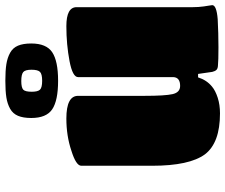

<svg xmlns="http://www.w3.org/2000/svg" viewBox="-84 -770 863 736"><g transform="rotate(-90 348.0 -402.5)"><path d="M418.9 -75.2Q408.7 -42.5 383.8 -22Q368.2 -8.8 341.1 0Q314 8.8 280.8 8.8Q168 8.8 124 -48.8Q80.1 -108.4 80.1 -251V-522.9Q80.1 -543 138.2 -561Q194.8 -580.1 261.2 -580.1Q348.1 -580.1 348.1 -535.2V-280.8Q348.1 -201.7 354.7 -172.9Q361.3 -144 386.2 -144Q418.5 -144 419.9 -169.9V-535.2Q419.9 -556.2 481 -567.9Q544.9 -580.1 615.2 -580.1Q688 -580.1 688 -541V-96.2Q688 -73.2 690.9 -53.2Q691.4 -49.3 693.6 -36.1Q695.8 -22.9 695.8 -21Q695.8 -4.4 642.1 0Q589.4 2.9 534.2 2.9Q482.4 2.9 464.8 1Q452.6 0.5 447.5 -4.9Q442.4 -10.3 439.9 -21L432.1 -75.2ZM548.8 -714.8Q548.8 -656.7 515.1 -634.3Q481.4 -611.8 405.8 -611.8Q330.1 -611.8 296.6 -634.3Q263.2 -656.7 263.2 -714.8Q263.2 -745.6 271.5 -765.4Q279.8 -785.2 298.6 -795.7Q317.4 -806.2 342 -810.1Q366.7 -814 405.8 -814Q444.8 -814 469.5 -810.1Q494.1 -806.2 513.2 -795.7Q532.2 -785.2 540.5 -765.4Q548.8 -745.6 548.8 -714.8ZM363.8 -712.9Q363.8 -689.5 371.8 -681.2Q379.9 -672.9 405.8 -672.9Q431.6 -672.9 439.9 -681.2Q448.2 -689.5 448.2 -713.9Q448.2 -737.8 439.2 -745.4Q430.2 -752.9 404.8 -752.9Q379.9 -752.9 371.8 -745.4Q363.8 -737.8 363.8 -712.9Z"/></g></svg>

Font: GGS TheRock Black
Style: Regular
Weight: 900
Designer: Rodrigo Fuenzalida (2012); Goodgame Studios (2014)
Foundry: Rodrigo Fuenzalida,2012;  GGS,2014
Version: Version 1.002 | FøM Mod